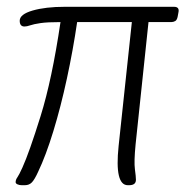

<svg xmlns="http://www.w3.org/2000/svg" viewBox="-20 -543 546 565"><path d="M44 2Q37 2 31.5 -0.5Q26 -3 26 -7Q26 -14 31 -21Q36 -28 46 -50Q66 -94 99.5 -201.5Q133 -309 158 -478Q119 -478 99 -475Q79 -472 69 -468.5Q59 -465 52 -465Q38 -465 38 -482Q38 -501 76 -512Q114 -523 171 -523H492Q509 -523 505 -506L503 -495Q501 -484 495.5 -481Q490 -478 484 -478H417L379 -118Q374 -67 377 -45Q380 -23 380 -14Q380 2 360 2H356Q317 2 329 -113L368 -478H207Q195 -396 177 -312.5Q159 -229 137 -157Q115 -85 92 -37Q82 -15 74 -6.5Q66 2 53 2Z"/></svg>

Font: Asap Condensed Condensed ExtraLight
Style: Italic
Weight: 200
Width: 3
Italic angle: -6°
Designer: Pablo Cosgaya
Foundry: Omnibus-Type
Version: Version 3.001; ttfautohint (v1.8.4.7-5d5b)